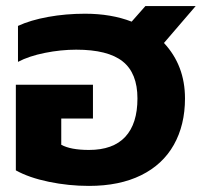

<svg xmlns="http://www.w3.org/2000/svg" viewBox="-20 -595 684 630"><path d="M32 -36V-317H285V-206H181V-120Q212 -103 272 -103Q351 -103 391 -146Q431 -189 431 -272Q431 -355 382.5 -393.5Q334 -432 230 -432Q180 -432 127.5 -421.5Q75 -411 39 -392V-510Q80 -529 138 -539.5Q196 -550 259 -550Q345 -550 412 -524L457 -575H622L518 -454Q587 -380 587 -272Q587 -185 550.5 -120Q514 -55 443 -20Q372 15 272 15Q205 15 140 1.5Q75 -12 32 -36Z"/></svg>

Font: Prompt SemiBold
Style: Regular
Weight: 600
Designer: Katatrad Team
Foundry: CadsonDemak
Version: Version 1.001